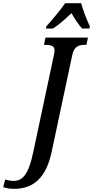

<svg xmlns="http://www.w3.org/2000/svg" viewBox="-156 -951 587 1211"><path d="M133 -771H178C218 -796 254 -830 295 -868C313 -836 340 -794 362 -771H408L411 -784C393 -822 367 -887 356 -931H255C224 -885 169 -822 136 -784ZM-66 240C52 240 135 173 170 6L299 -600C310 -660 343 -668 379 -668H389L399 -714H131L121 -668H131C164 -668 188 -663 188 -632C188 -626 186 -612 184 -604L54 7C24 152 -15 190 -71 190C-87 190 -109 186 -123 181L-136 229C-115 236 -97 240 -66 240Z"/></svg>

Font: Noto Serif Condensed Semi
Style: Italic
Weight: 600
Width: 3
Italic angle: -12°
Designer: Monotype Design Team
Foundry: Monotype Imaging Inc.
Version: Version 1.901